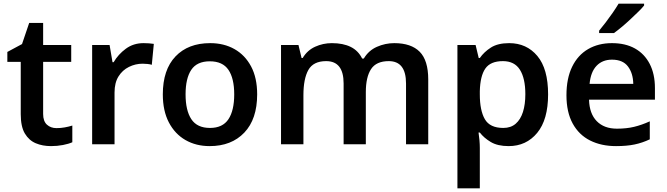

<svg xmlns="http://www.w3.org/2000/svg" viewBox="-20 -786 3635 1046"><path d="M288 -88Q311 -88 333 -92Q355 -96 374 -102V-11Q354 -2 323 4Q292 10 258 10Q212 10 175 -5.5Q138 -21 115.5 -58.5Q93 -96 93 -164V-449H20V-503L100 -546L139 -661H215V-541H368V-449H215V-165Q215 -126 235.5 -107Q256 -88 288 -88Z M762 -551Q775 -551 791 -550Q807 -549 818 -547L807 -433Q798 -436 783.5 -437.5Q769 -439 757 -439Q718 -439 682.5 -421.5Q647 -404 625.5 -369.5Q604 -335 604 -282V0H482V-541H577L593 -447H599Q624 -490 665.5 -520.5Q707 -551 762 -551Z M1381 -272Q1381 -137 1311 -63.5Q1241 10 1122 10Q1048 10 990.5 -23Q933 -56 900 -119Q867 -182 867 -272Q867 -406 936 -478.5Q1005 -551 1125 -551Q1200 -551 1257.5 -518.5Q1315 -486 1348 -424Q1381 -362 1381 -272ZM991 -272Q991 -184 1022.5 -136.5Q1054 -89 1124 -89Q1193 -89 1224.5 -136.5Q1256 -184 1256 -272Q1256 -359 1224.5 -405.5Q1193 -452 1123 -452Q1053 -452 1022 -405.5Q991 -359 991 -272Z M2128 -551Q2220 -551 2266.5 -504Q2313 -457 2313 -353V0H2192V-331Q2192 -453 2098 -453Q2030 -453 2001.5 -409.5Q1973 -366 1973 -284V0H1852V-331Q1852 -453 1757 -453Q1687 -453 1660 -405Q1633 -357 1633 -267V0H1511V-541H1606L1623 -470H1629Q1654 -512 1697 -531.5Q1740 -551 1788 -551Q1849 -551 1890.5 -530.5Q1932 -510 1953 -467H1962Q1988 -511 2033.5 -531Q2079 -551 2128 -551Z M2754 -551Q2849 -551 2907.5 -481Q2966 -411 2966 -272Q2966 -134 2906.5 -62Q2847 10 2751 10Q2691 10 2653.5 -12.5Q2616 -35 2594 -64H2587Q2590 -46 2592 -23Q2594 0 2594 20V240H2472V-541H2571L2588 -470H2594Q2617 -503 2654.5 -527Q2692 -551 2754 -551ZM2720 -453Q2652 -453 2624 -412.5Q2596 -372 2594 -289V-272Q2594 -184 2621.5 -136.5Q2649 -89 2722 -89Q2763 -89 2789.5 -112Q2816 -135 2829 -176Q2842 -217 2842 -273Q2842 -359 2812.5 -406Q2783 -453 2720 -453Z M3314 -551Q3387 -551 3439 -522Q3491 -493 3519.5 -438Q3548 -383 3548 -306V-243H3189Q3191 -167 3231 -126Q3271 -85 3341 -85Q3393 -85 3434.5 -95Q3476 -105 3520 -125V-27Q3480 -8 3437.5 1Q3395 10 3336 10Q3256 10 3195 -20.5Q3134 -51 3100 -113Q3066 -175 3066 -267Q3066 -359 3097 -422.5Q3128 -486 3184 -518.5Q3240 -551 3314 -551ZM3314 -461Q3262 -461 3230 -427.5Q3198 -394 3192 -329H3430Q3429 -387 3401 -424Q3373 -461 3314 -461ZM3489 -756Q3478 -742 3457.5 -722Q3437 -702 3413.5 -680Q3390 -658 3366.5 -638.5Q3343 -619 3325 -606H3244V-619Q3260 -638 3279.5 -663.5Q3299 -689 3318 -716.5Q3337 -744 3350 -766H3489Z"/></svg>

Font: Noto Sans Sundanese SemiBold
Style: Regular
Weight: 600
Version: Version 2.003